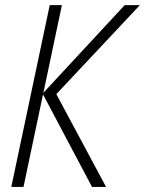

<svg xmlns="http://www.w3.org/2000/svg" viewBox="-20 -734 569 754"><path d="M24.4 0 175.3 -713.9H223.1L150.4 -369.6L469.7 -713.9H529.3L201.2 -364.3L396.5 0H341.3L148.9 -363.3L72.3 0Z"/></svg>

Font: Open Sans SemiCondensed Light
Style: Italic
Weight: 300
Width: 4
Italic angle: -12°
Designer: Monotype Design Team
Foundry: Monotype Imaging Inc.
Version: Version 3.000